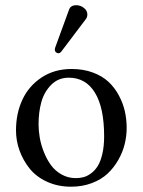

<svg xmlns="http://www.w3.org/2000/svg" viewBox="-20 -702 544 732"><path d="M271 -682.1Q286.6 -682.1 299.8 -671.9Q313 -661.6 313 -647Q313 -636.2 307.1 -628.9L214.8 -506.8Q209 -499 203.1 -499Q197.3 -499 193.1 -502.9Q189 -506.8 189 -512.2Q189 -516.1 190.9 -522L243.2 -665Q249 -682.1 271 -682.1ZM41 -205.1Q41 -269.5 65.4 -322Q89.8 -374.5 138.7 -406.7Q187.5 -439 252.9 -439Q297.9 -439 334 -425.5Q370.1 -412.1 393.8 -389.9Q417.5 -367.7 433.3 -337.9Q449.2 -308.1 456.1 -277.3Q462.9 -246.6 462.9 -213.9Q462.9 -183.1 455.3 -152.3Q447.8 -121.6 430.9 -92Q414.1 -62.5 390.1 -40Q366.2 -17.6 330.1 -3.9Q293.9 9.8 251 9.8Q200.2 9.8 158.9 -9.3Q117.7 -28.3 92.8 -59.6Q67.9 -90.8 54.4 -128.2Q41 -165.5 41 -205.1ZM242.2 -405.8Q202.1 -405.8 175.3 -378.7Q148.4 -351.6 137.7 -313Q127 -274.4 127 -228Q127 -203.6 131.6 -177Q136.2 -150.4 147.2 -122.6Q158.2 -94.7 174.1 -72.8Q189.9 -50.8 214.6 -36.9Q239.3 -22.9 269 -22.9Q284.7 -22.9 298.6 -26.6Q312.5 -30.3 327.1 -41Q341.8 -51.8 352.5 -68.8Q363.3 -85.9 370.1 -115Q377 -144 377 -182.1Q377 -291.5 342 -348.6Q307.1 -405.8 242.2 -405.8Z"/></svg>

Font: Linux Libertine G
Style: Regular
Weight: 400
Designer: Philipp H. Poll
Foundry: Philipp H. Poll
Version: Version 4.7.5